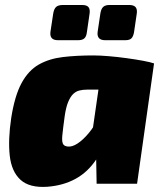

<svg xmlns="http://www.w3.org/2000/svg" viewBox="-20 -736 656 769"><path d="M354 -514Q380 -514 415.5 -511Q451 -508 487.5 -503Q524 -498 553.5 -492.5Q583 -487 597 -482L434 -376Q409 -377 386 -377Q363 -377 328 -377Q312 -377 298 -373.5Q284 -370 273 -359.5Q262 -349 253 -327.5Q244 -306 239 -270Q232 -219 229.5 -192.5Q227 -166 234 -157Q241 -148 260 -149Q279 -151 302 -169.5Q325 -188 346 -216.5Q367 -245 380 -277L414 -221Q399 -148 365.5 -97.5Q332 -47 283 -20Q234 7 170 12Q98 17 62 -16Q26 -49 19 -113Q12 -177 25 -264Q39 -353 66.5 -403.5Q94 -454 135.5 -477.5Q177 -501 232 -507.5Q287 -514 354 -514ZM392 -500 597 -482 529 0H367L365 -109L338 -125ZM309 -716Q327 -716 334 -708Q341 -700 339 -683L328 -607Q326 -590 318 -582.5Q310 -575 293 -575H212Q178 -575 182 -608L193 -681Q196 -700 204.5 -708Q213 -716 232 -716ZM498 -716Q515 -716 522.5 -708Q530 -700 528 -683L517 -608Q514 -590 506.5 -582.5Q499 -575 482 -575H401Q367 -575 371 -608L382 -682Q385 -701 393.5 -708.5Q402 -716 418 -716Z"/></svg>

Font: Exo 2 Black
Style: Italic
Weight: 900
Italic angle: -8°
Designer: Natanael Gama
Foundry: Natanael Gama
Version: Version 2.010